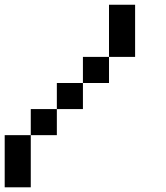

<svg xmlns="http://www.w3.org/2000/svg" viewBox="-20 -798 707 818"><path d="M111.1 0H0V-222.2H111.1ZM555.6 -555.6H444.4V-777.8H555.6ZM222.2 -222.2H111.1V-333.3H222.2ZM333.3 -333.3H222.2V-444.4H333.3ZM444.4 -444.4H333.3V-555.6H444.4Z"/></svg>

Font: Pixeloid Sans
Style: Regular
Weight: 400
Designer: GGBotNet
Foundry: GGBotNet
Version: 0.5